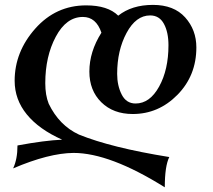

<svg xmlns="http://www.w3.org/2000/svg" viewBox="-20 -509 880 793"><path d="M540 -81.5Q598.6 -81.5 637.2 -151.4Q675.8 -221.2 675.8 -322.3Q675.8 -376 657 -410.6Q638.2 -445.3 600.1 -445.3Q541.5 -445.3 502.7 -373Q463.9 -300.8 463.9 -204.1Q463.9 -155.3 482.7 -118.4Q501.5 -81.5 540 -81.5ZM660.6 264.6Q433.6 122.6 283.7 122.6Q181.6 123.5 34.2 186.5Q52.2 148.4 52.2 91.8Q165.5 70.8 236.8 67.9Q140.6 24.9 90.6 -36.6Q40.5 -98.1 40.5 -175.3Q40.5 -294.9 125.7 -390.9Q210.9 -486.8 335.9 -486.8Q425.3 -486.8 468.3 -444.3Q524.4 -488.8 611.8 -488.8Q698.2 -488.8 744.6 -437.3Q791 -385.7 791 -313Q791 -196.8 712.9 -117.4Q634.8 -38.1 528.3 -38.1Q447.8 -38.1 398.4 -86.7Q349.1 -135.3 349.1 -213.4Q349.1 -295.4 398.9 -374Q377 -439 322.3 -439Q253.9 -439 210.4 -357.4Q167 -275.9 167 -165.5Q167 -115.7 181.2 -80.6Q224.6 9.3 306.2 46.9Q439.9 101.1 679.2 139.6Q660.6 176.8 660.6 264.6Z"/></svg>

Font: Kelvinch
Style: Bold Italic
Weight: 700
Italic angle: -10°
Designer: Paul James Miller
Foundry: High-Logic / Made with FontCreator
Version: Version 3.30 September 23, 2016